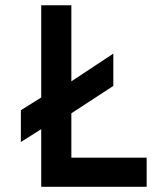

<svg xmlns="http://www.w3.org/2000/svg" viewBox="-20 -717 617 737"><path d="M138.2 0H543V-111.8H253.9V-282.2L415 -387.2V-511.2L253.9 -404.8V-696.8H138.2V-342.8L60.1 -293.9V-171.9L138.2 -221.2Z"/></svg>

Font: Doppio One
Style: Regular
Weight: 400
Designer: Szymon Celej
Foundry: Sorkin Type Co
Version: Version 1.002